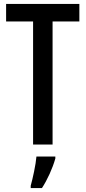

<svg xmlns="http://www.w3.org/2000/svg" viewBox="-20 -734 435 975"><path d="M247 0V-625H383V-714H11V-625H148V0ZM261 71V61H165C162 101 146 174 136 209V221H193C220 180 247 121 261 71Z"/></svg>

Font: Noto Sans Arabic UI XCn Md
Style: Regular
Weight: 500
Width: 2
Designer: Monotype Design Team, Nadine Chahine and Nizar Qandah
Foundry: Monotype Imaging Inc.
Version: Version 2.010